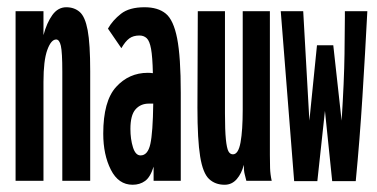

<svg xmlns="http://www.w3.org/2000/svg" viewBox="-20 -499 1040 530"><path d="M23 0V-468H100V-402Q109 -436 124.5 -457.5Q140 -479 163 -479Q185 -479 200 -466Q215 -453 222 -415.5Q229 -378 229 -303V0H152V-301Q152 -355 148 -372.5Q144 -390 135 -390Q121 -390 110.5 -361Q100 -332 100 -273V0Z M346 11Q307 11 286 -30.5Q265 -72 265 -130Q265 -220 300.5 -259Q336 -298 388 -298Q395 -298 402 -297Q401 -342 397 -364Q393 -386 385 -393.5Q377 -401 365 -401Q348 -401 337 -393Q326 -385 315 -366L278 -420Q291 -443 314 -461Q337 -479 379 -479Q416 -479 437.5 -461.5Q459 -444 469 -393Q479 -342 479 -243V0H404V-39Q395 -10 380.5 0.5Q366 11 346 11ZM340 -143Q340 -115 347 -92.5Q354 -70 368 -70Q388 -70 395 -101.5Q402 -133 403 -213Q400 -213 397 -213Q394 -213 391 -213Q368 -213 354 -197Q340 -181 340 -143Z M600 11Q574 11 557 -5Q540 -21 532.5 -67Q525 -113 525 -202L526 -468H601V-186Q601 -139 603.5 -114.5Q606 -90 610.5 -81.5Q615 -73 623 -73Q638 -73 644 -106Q650 -139 650 -197V-468H725V-71Q725 -53 725.5 -35.5Q726 -18 730 0H660Q658 -9 655.5 -18Q653 -27 653 -44Q647 -20 633.5 -4.5Q620 11 600 11Z M792 1 755 -468H817L834 -166L855 -374H900L923 -166Q930 -275 931 -350Q932 -425 932 -453V-468H994Q988 -352 980.5 -232.5Q973 -113 962 1H897L877 -193L856 1Z"/></svg>

Font: Inconsolata UltraCondensed ExtraBold
Style: Regular
Weight: 800
Width: 1
Monospace: yes
Designer: Raph Levien, Cyreal, Brenton Simpson
Foundry: Raph Levien, Cyreal, Google
Version: Version 3.001; ttfautohint (v1.8.2.53-6de2)